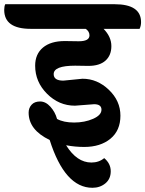

<svg xmlns="http://www.w3.org/2000/svg" viewBox="-103 -689 690 912"><path d="M205 -494 271 -493Q322 -493 322 -521Q322 -540 304 -552H43Q-83 -552 -83 -642Q-83 -659 -78 -669H441Q567 -669 567 -584Q567 -566 560 -552H389Q426 -514 426 -470Q426 -426 398 -401Q370 -376 317 -376L254 -377Q152 -377 152 -337Q152 -306 198 -306L289 -315Q359 -315 414 -262.5Q469 -210 469 -139.5Q469 -69 421.5 -30Q374 9 297 9Q254 9 211 1Q262 83 331 83Q367 83 392 62Q423 88 423 124.5Q423 161 397.5 182Q372 203 336 203Q205 203 133 -24Q33 -72 33 -154Q33 -176 47 -191.5Q61 -207 87.5 -207Q114 -207 136.5 -182Q159 -157 168 -124Q199 -107 249 -107Q299 -107 339 -124.5Q379 -142 379 -168Q379 -194 344 -194L253 -187Q177 -187 120.5 -243.5Q64 -300 64 -377Q64 -432 101 -463Q138 -494 205 -494Z"/></svg>

Font: Laila
Style: Bold
Weight: 700
Designer: Hitesh Malaviya
Foundry: Indian Type Foundry
Version: Version 1.302;PS 1.0;hotconv 1.0.78;makeotf.lib2.5.61930; tt